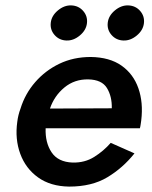

<svg xmlns="http://www.w3.org/2000/svg" viewBox="-20 -681 562 711"><path d="M379 -597Q382 -623 405.5 -642.5Q429 -662 455 -661Q482 -660 499 -640.5Q516 -621 513 -595Q510 -569 486.5 -549.5Q463 -530 437 -531Q410 -532 393 -551.5Q376 -571 379 -597ZM168 -597Q171 -623 194.5 -642.5Q218 -662 244 -661Q271 -660 288 -640.5Q305 -621 302 -595Q299 -569 275.5 -549.5Q252 -530 226 -531Q199 -532 182 -551.5Q165 -571 168 -597ZM478 -113Q435 -59 377.5 -24.5Q320 10 236 10Q167 9 121 -24Q75 -57 55 -111.5Q35 -166 44 -230Q47 -255 56 -279Q73 -334 110.5 -377Q148 -420 200 -445Q252 -470 316 -470Q386 -469 430 -438Q474 -407 492.5 -354Q511 -301 503 -235Q502 -229 501 -221Q500 -213 498 -206H149Q147 -153 171 -117Q195 -81 249 -79Q294 -78 329 -100Q364 -122 390 -152ZM307 -387Q256 -388 218.5 -357Q181 -326 165 -279L394 -280Q395 -324 376 -355Q357 -386 307 -387Z"/></svg>

Font: Jost* Medium
Style: Italic
Weight: 500
Italic angle: -10°
Version: Version 3.7